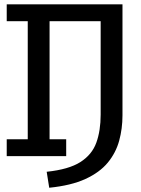

<svg xmlns="http://www.w3.org/2000/svg" viewBox="-20 -727 655 894"><path d="M197.4 72.8Q300 62.1 354.1 27.7Q408.2 -6.7 428.5 -62.6Q448.7 -118.5 448.7 -193.3V-628.2H210.8V-78.5H288.2V0H11.3V-78.5H109.2V-628.2H11.3V-706.7H550.3V-189.7Q550.3 -128.2 534.9 -71.8Q519.5 -15.4 481.8 30.3Q444.1 75.9 377.7 106.4Q311.3 136.9 209.2 147.2Z"/></svg>

Font: Fira Code Retina
Style: Regular
Weight: 450
Monospace: yes
Designer: Carrois Corporate, Edenspiekermann AG, Nikita Prokopov
Foundry: Carrois Corporate, Edenspiekermann AG, Nikita Prokopov
Version: Version 6.002